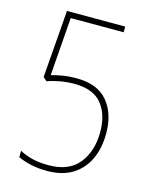

<svg xmlns="http://www.w3.org/2000/svg" viewBox="-108 -854 666 844"><g transform="rotate(15 225.5 -432.0)"><path d="M188 -81Q147 -81 113.5 -88.5Q80 -96 55 -108V-137Q79 -124 111 -115.5Q143 -107 188 -107Q280 -107 325 -163Q370 -219 370 -307Q370 -386 331 -434Q292 -482 206 -482Q172 -482 139.5 -476Q107 -470 84 -461L67 -476L91 -783H356V-757H115L95 -492Q115 -498 144 -503Q173 -508 210 -508Q304 -508 350.5 -453Q397 -398 397 -307Q397 -241 373.5 -190Q350 -139 303.5 -110Q257 -81 188 -81Z"/></g></svg>

Font: Noto Sans Kannada UI Condensed Thin
Style: Regular
Weight: 100
Width: 3
Designer: Jelle Bosma - Monotype Design Team
Foundry: Monotype Imaging Inc.
Version: Version 2.005; ttfautohint (v1.8.4.7-5d5b)